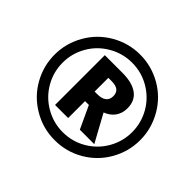

<svg xmlns="http://www.w3.org/2000/svg" viewBox="-166 -939 1164 1164"><g transform="rotate(45 416.0 -357.0)"><path d="M604 -439Q604 -397 582.5 -366Q561 -335 519 -318.8L615.2 -143.1H491.2L423.8 -288.1H391.1V-143.1H278.8V-569.8H429.2Q513.7 -569.8 558.8 -536.9Q604 -503.9 604 -439ZM391.1 -370.1H416Q451.2 -370.1 471.2 -385.3Q491.2 -400.4 491.2 -430.2Q491.2 -459 473.9 -473.4Q456.5 -487.8 417 -487.8H391.1ZM61 -356.9Q61 -454.6 109.9 -540Q158.7 -625.5 244.1 -674.8Q329.6 -724.1 428.2 -724.1Q525.4 -724.1 610.6 -675.8Q695.8 -627.4 745.4 -541.3Q794.9 -455.1 794.9 -356.9Q794.9 -259.8 746.8 -174.8Q698.7 -89.8 613.8 -40Q528.8 9.8 428.2 9.8Q327.1 9.8 241.7 -40.8Q156.2 -91.3 108.6 -175.8Q61 -260.3 61 -356.9ZM129.9 -356.9Q129.9 -276.9 169.7 -208Q209.5 -139.2 279.1 -99.1Q348.6 -59.1 428.2 -59.1Q509.8 -59.1 578.6 -99.6Q647.5 -140.1 686.8 -208.7Q726.1 -277.3 726.1 -356.9Q726.1 -436.5 686.8 -505.1Q647.5 -573.7 578.4 -614.3Q509.3 -654.8 428.2 -654.8Q348.1 -654.8 278.6 -614.5Q209 -574.2 169.4 -505.4Q129.9 -436.5 129.9 -356.9Z"/></g></svg>

Font: Zoram GWebM
Style: Bold Italic
Weight: 700
Italic angle: -12°
Foundry: Ascender Corporation
Version: Version 1.000